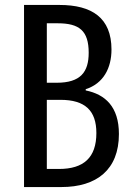

<svg xmlns="http://www.w3.org/2000/svg" viewBox="-20 -755 540 775"><path d="M77 0H228C370 0 460 -70 460 -214C460 -324 405 -374 326 -390V-395C398 -418 430 -481 430 -555C430 -683 351 -735 220 -735H77ZM169 -421V-661H213C300 -661 338 -631 338 -542C338 -464 305 -421 209 -421ZM169 -73V-352H224C323 -352 369 -309 369 -218C369 -119 318 -73 218 -73Z"/></svg>

Font: Noto Sans Mono CJK SC
Style: Regular
Weight: 400
Designer: Ryoko NISHIZUKA 西塚涼子 (kana, bopomofo & ideographs); Paul D. Hunt (Latin, Greek & Cyrillic); Sandoll Communications 산돌커뮤니
Foundry: Adobe
Version: Version 2.004;hotconv 1.0.118;makeotfexe 2.5.65603